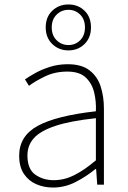

<svg xmlns="http://www.w3.org/2000/svg" viewBox="-20 -828 576 861"><path d="M218 13Q177 13 142.5 -2Q108 -17 87 -48.5Q66 -80 66 -130Q66 -218 149 -263.5Q232 -309 410 -329Q412 -372 402.5 -412.5Q393 -453 365 -480Q337 -507 282 -507Q226 -507 181 -485Q136 -463 110 -443L92 -472Q109 -484 137.5 -500Q166 -516 203.5 -528Q241 -540 284 -540Q346 -540 381.5 -512.5Q417 -485 431.5 -440Q446 -395 446 -341V0H416L411 -70H408Q368 -37 319.5 -12Q271 13 218 13ZM221 -20Q268 -20 313 -42.5Q358 -65 410 -109V-298Q296 -286 228.5 -263.5Q161 -241 132 -208.5Q103 -176 103 -131Q103 -70 138 -45Q173 -20 221 -20ZM287 -602Q244 -602 214.5 -630.5Q185 -659 185 -705Q185 -752 214.5 -780Q244 -808 287 -808Q330 -808 359 -780Q388 -752 388 -705Q388 -659 359 -630.5Q330 -602 287 -602ZM287 -626Q318 -626 339.5 -647.5Q361 -669 361 -705Q361 -741 339.5 -762.5Q318 -784 287 -784Q256 -784 234 -762.5Q212 -741 212 -705Q212 -669 234 -647.5Q256 -626 287 -626Z"/></svg>

Font: Noto Sans JP
Style: Regular
Weight: 100
Designer: Ryoko NISHIZUKA 西塚涼子 (kana, bopomofo & ideographs); Paul D. Hunt (Latin, Greek & Cyrillic); Sandoll Communications 산돌커뮤니
Foundry: Adobe
Version: Version 2.004;hotconv 1.0.118;makeotfexe 2.5.65603